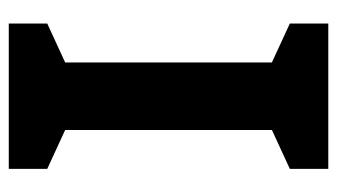

<svg xmlns="http://www.w3.org/2000/svg" viewBox="-182 -572 754 429"><g transform="rotate(-90 194.5 -357.0)"><path d="M356.9 0H32.2V-85.9L119.1 -126V-587.9L32.2 -627.9V-713.9H356.9V-627.9L270 -587.9V-126L356.9 -85.9Z"/></g></svg>

Font: NotoSans-Bold
Style: Bold
Weight: 700
Designer: Monotype Design team
Foundry: Monotype Imaging Inc.
Version: Version 1.04